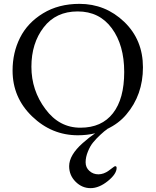

<svg xmlns="http://www.w3.org/2000/svg" viewBox="-20 -684 803 991"><path d="M336.9 173.8Q336.9 116.7 406.7 54.7Q441.4 23.9 471.2 3.9Q429.2 14.2 381.8 14.2Q247.1 14.2 146 -83Q44.9 -180.2 44.9 -319.8Q44.9 -412.6 83.5 -489.3Q122.1 -566.4 202.1 -615.2Q282.2 -664.1 390.1 -664.1Q523.9 -664.1 621.1 -571.3Q717.8 -478.5 717.8 -336.4Q717.8 -193.8 631.8 -92.8Q592.8 -46.4 532.7 -18.1H534.2Q520 -8.8 498 11.7Q476.1 32.2 460.9 50.8Q445.3 69.3 433.6 98.6Q421.9 127 421.9 153.8Q421.9 180.7 441.4 198.2Q460.9 215.8 488.3 215.8Q515.6 215.3 540.5 197.3Q564.9 178.7 569.3 175.8Q574.2 172.9 578.1 174.3Q582 175.8 582 182.1Q582 213.9 536.6 250.5Q491.2 287.1 447.3 287.1Q403.3 287.1 370.1 253.9Q336.9 220.7 336.9 173.8ZM205.6 -543Q142.1 -460.9 142.1 -339.4Q142.1 -217.8 214.4 -121.1Q286.1 -24.4 395.5 -24.9Q504.9 -24.9 563 -99.6Q621.1 -173.8 621.1 -312.5Q621.1 -451.2 557.1 -538.1Q493.2 -625 380.9 -625Q268.6 -625 205.6 -543Z"/></svg>

Font: EBGaramond
Style: Regular
Weight: 400
Version: Version 000.012g